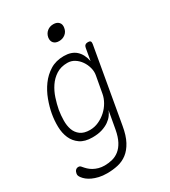

<svg xmlns="http://www.w3.org/2000/svg" viewBox="-231 -877 1062 1199"><g transform="rotate(-30 300.0 -277.5)"><path d="M383 -128Q378 -113 365.5 -95.5Q353 -78 332.5 -63.5Q312 -49 282.5 -39.5Q253 -30 212 -30Q157 -30 124 -53Q91 -76 75 -112.5Q59 -149 58 -194.5Q57 -240 65 -285Q73 -330 91 -378.5Q109 -427 138.5 -467.5Q168 -508 210 -534Q252 -560 309 -560Q364 -560 396 -531.5Q428 -503 439 -449L454 -535Q456 -548 463.5 -554Q471 -560 484 -560Q497 -560 501.5 -554Q506 -548 504 -535L410 0Q399 65 377 106Q355 147 325 170Q295 193 258 201.5Q221 210 179 210Q147 210 121.5 204Q96 198 76.5 189Q57 180 43.5 169Q30 158 22 147Q15 138 12.5 130.5Q10 123 12 114Q13 108 15.5 102.5Q18 97 22 93Q26 89 31 87Q36 85 42 85Q47 85 52 87Q57 89 63 97Q72 108 84 119.5Q96 131 112 140Q128 149 147.5 154.5Q167 160 190 160Q219 160 246 153Q273 146 295.5 128Q318 110 334.5 79Q351 48 360 0ZM222 -78Q255 -78 285.5 -92Q316 -106 340 -128Q364 -150 380 -178Q396 -206 401 -234L423 -355Q428 -381 420.5 -409Q413 -437 397 -460Q381 -483 358 -497.5Q335 -512 307 -512Q260 -512 226.5 -490.5Q193 -469 170.5 -435.5Q148 -402 135 -362Q122 -322 115 -285Q109 -248 108.5 -211Q108 -174 118.5 -144.5Q129 -115 154 -96.5Q179 -78 222 -78ZM332 -655Q306 -655 293 -670Q280 -685 284 -710Q289 -735 307.5 -750Q326 -765 352 -765Q378 -765 391.5 -750Q405 -735 400 -710Q396 -685 377 -670Q358 -655 332 -655Z"/></g></svg>

Font: Maple Mono Thin
Style: Italic
Weight: 250
Italic angle: -10°
Monospace: yes
Designer: subframe7536
Version: Version 7.000